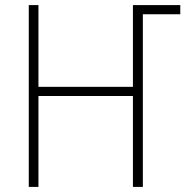

<svg xmlns="http://www.w3.org/2000/svg" viewBox="-20 -734 734 754"><path d="M93 0H131V-357H502V0H541V-678H688V-714H502V-393H131V-714H93Z"/></svg>

Font: Noto Sans SemiCondensed ExtraLight
Style: Regular
Weight: 200
Width: 4
Designer: Monotype Design Team
Foundry: Monotype Imaging Inc.
Version: Version 2.013